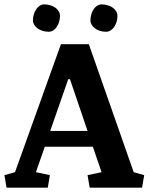

<svg xmlns="http://www.w3.org/2000/svg" viewBox="-33 -864 684 884"><path d="M-12.7 -57.6 36.1 -71.3 247.6 -660.6H376L582.5 -71.3L630.9 -57.6L621.1 0H379.9L370.1 -57.6L434.6 -71.3L394.5 -188.5H173.3L132.3 -71.3L196.8 -57.6L187 0H-2.9ZM198.2 -261.2H370.1L289.1 -499.5H281.2ZM118.7 -770Q118.7 -785.2 122.8 -798.6Q127 -812 134 -822Q141.1 -832 150.6 -837.9Q160.2 -843.8 170.4 -843.8Q185.5 -843.8 199 -839.6Q212.4 -835.4 222.2 -828.4Q231.9 -821.3 237.5 -811.5Q243.2 -801.8 243.2 -791Q243.2 -776.4 239 -763.2Q234.9 -750 228 -739.7Q221.2 -729.5 211.7 -723.6Q202.1 -717.8 191.9 -717.8Q176.3 -717.8 163.1 -721.9Q149.9 -726.1 139.9 -733.4Q129.9 -740.7 124.3 -750.2Q118.7 -759.8 118.7 -770ZM383.3 -770Q383.3 -785.2 387.5 -798.6Q391.6 -812 398.4 -822Q405.3 -832 414.8 -837.9Q424.3 -843.8 434.6 -843.8Q449.7 -843.8 463.1 -839.6Q476.6 -835.4 486.6 -828.4Q496.6 -821.3 502.2 -811.5Q507.8 -801.8 507.8 -791Q507.8 -776.4 503.7 -763.2Q499.5 -750 492.4 -739.7Q485.4 -729.5 475.8 -723.6Q466.3 -717.8 455.6 -717.8Q439.9 -717.8 426.8 -721.9Q413.6 -726.1 404.1 -733.4Q394.5 -740.7 388.9 -750.2Q383.3 -759.8 383.3 -770Z"/></svg>

Font: Noticia Text
Style: Bold
Weight: 700
Designer: JM Sole
Foundry: JM Sole
Version: Version 1.003